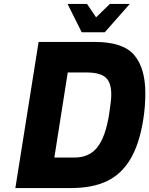

<svg xmlns="http://www.w3.org/2000/svg" viewBox="-20 -955 758 975"><path d="M176 -742H462Q605 -742 661.5 -675.5Q718 -609 718 -482Q718 -411 707 -345Q687 -221 641 -145Q595 -69 521.5 -34.5Q448 0 340 0H58ZM358 -155Q434 -155 475 -208Q516 -261 534 -374Q545 -445 545 -475Q545 -537 516 -562Q487 -587 419 -587H324L256 -155ZM323 -935H422L468 -867L538 -935H639L512 -791H395Z"/></svg>

Font: Exo ExtraBold
Style: Italic
Weight: 800
Italic angle: -9°
Designer: Natanael Gama
Foundry: Natanael Gama
Version: Version 1.500; ttfautohint (v1.6)